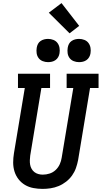

<svg xmlns="http://www.w3.org/2000/svg" viewBox="-20 -1211 656 1239"><path d="M255 8Q225 8 195.5 2.5Q166 -3 141.5 -17.5Q117 -32 99.5 -54.5Q82 -77 73.5 -104.5Q65 -132 65 -162Q65 -192 70 -222L140 -643H96V-735H303V-643H247L175 -207Q173 -192 172.5 -177Q172 -162 174.5 -148Q177 -134 184 -121.5Q191 -109 202 -100.5Q213 -92 227 -88Q241 -84 256 -84Q256 -84 256 -84Q256 -84 256 -84Q278 -84 300 -91Q322 -98 339 -114Q356 -130 365.5 -151Q375 -172 378 -193L453 -643H410V-735H616V-643H561L484 -178Q479 -152 470 -126.5Q461 -101 445 -78.5Q429 -56 406.5 -38.5Q384 -21 358.5 -10.5Q333 0 306.5 4Q280 8 255 8ZM490 -810Q472 -810 455.5 -816.5Q439 -823 429 -836.5Q419 -850 416.5 -867.5Q414 -885 417 -903Q419 -916 425 -927.5Q431 -939 442 -946.5Q453 -954 465.5 -957Q478 -960 490 -960Q508 -960 524.5 -953.5Q541 -947 551 -933.5Q561 -920 564 -902.5Q567 -885 564 -867Q562 -854 555.5 -842.5Q549 -831 538.5 -823.5Q528 -816 515.5 -813Q503 -810 490 -810ZM290 -810Q272 -810 255.5 -816.5Q239 -823 229 -836.5Q219 -850 216.5 -867.5Q214 -885 217 -903Q219 -916 225 -927.5Q231 -939 242 -946.5Q253 -954 265.5 -957Q278 -960 290 -960Q308 -960 324.5 -953.5Q341 -947 351 -933.5Q361 -920 364 -902.5Q367 -885 364 -867Q362 -854 355.5 -842.5Q349 -831 338.5 -823.5Q328 -816 315.5 -813Q303 -810 290 -810ZM429 -996 295 -1129 377 -1191 491 -1044Z"/></svg>

Font: Iosevka Slab Semibold Extended
Style: Italic
Weight: 600
Width: 7
Italic angle: -9°
Monospace: yes
Designer: Belleve Invis
Foundry: Belleve Invis
Version: Version 11.1.0; ttfautohint (v1.8.3)